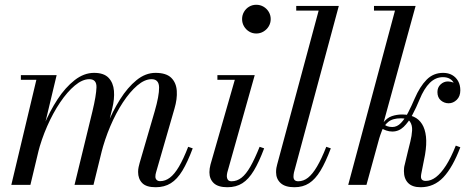

<svg xmlns="http://www.w3.org/2000/svg" viewBox="-20 -775 1968 805"><path d="M632.5 10Q593 10 576 -7.8Q559 -25.5 559 -54Q559 -65 561.2 -74.8Q563.5 -84.5 565.5 -92L628.5 -308Q647.5 -373.5 647 -408.2Q646.5 -443 615.5 -443Q586.5 -443 555.5 -416.5Q524.5 -390 495.2 -345.5Q466 -301 442.5 -245.8Q419 -190.5 404.5 -133H390Q404.5 -190 428.2 -249.2Q452 -308.5 483.5 -358.5Q515 -408.5 552.5 -439Q590 -469.5 632 -469.5Q677 -469.5 698 -448.8Q719 -428 721.2 -394Q723.5 -360 711.5 -319.5L634.5 -53Q633 -48.5 632.2 -43.5Q631.5 -38.5 631.5 -34Q631.5 -26 636.8 -20.8Q642 -15.5 651.5 -15.5Q673 -15.5 692.2 -30Q711.5 -44.5 730.2 -76.2Q749 -108 769 -159.5L788 -153Q766.5 -95.5 744.8 -59.5Q723 -23.5 696.2 -6.8Q669.5 10 632.5 10ZM27.5 0 132.5 -440.5H67.5V-460H217.5L107.5 0ZM292.5 0 367.5 -308Q383.5 -374.5 384.5 -408.8Q385.5 -443 354.5 -443Q325.5 -443 293.8 -416.5Q262 -390 232 -345.5Q202 -301 177.8 -245.8Q153.5 -190.5 139 -133H124.5Q139 -190 163.8 -249.2Q188.5 -308.5 221.2 -358.5Q254 -408.5 293 -439Q332 -469.5 374.5 -469.5Q415.5 -469.5 435.2 -448.8Q455 -428 457.8 -394Q460.5 -360 450.5 -319.5L372 0Z M933.5 10Q894.5 10 876.2 -7.2Q858 -24.5 858 -53Q858 -60.5 859.2 -68.8Q860.5 -77 862.5 -85L964.5 -440.5H891.5V-460H1048L933 -52Q932 -48 931.5 -43.8Q931 -39.5 931 -36Q931 -27.5 935.5 -21.2Q940 -15 951 -15Q973.5 -15 992.5 -29.8Q1011.5 -44.5 1029.8 -76.5Q1048 -108.5 1068.5 -159.5L1087.5 -153Q1066 -95.5 1044.2 -59.5Q1022.5 -23.5 996.2 -6.8Q970 10 933.5 10ZM1054.5 -634.5Q1038 -634.5 1024.5 -642.8Q1011 -651 1003 -664.8Q995 -678.5 995 -695Q995 -711.5 1003 -725.2Q1011 -739 1024.5 -747Q1038 -755 1054.5 -755Q1071 -755 1084.8 -747Q1098.5 -739 1106.8 -725.2Q1115 -711.5 1115 -695Q1115 -678.5 1106.8 -664.8Q1098.5 -651 1084.8 -642.8Q1071 -634.5 1054.5 -634.5Z M1214.5 10Q1175.5 10 1156.5 -7.5Q1137.5 -25 1137.5 -53Q1137.5 -63 1138.8 -70.8Q1140 -78.5 1142 -85L1316 -730.5H1222V-750H1400.5L1212.5 -52Q1211.5 -47.5 1211 -42.8Q1210.5 -38 1210.5 -34.5Q1210.5 -15 1230.5 -15Q1252.5 -15 1271.5 -30Q1290.5 -45 1309.2 -76.8Q1328 -108.5 1348 -159.5L1367 -153Q1345.5 -95.5 1323.8 -59.5Q1302 -23.5 1276 -6.8Q1250 10 1214.5 10Z M1440 0 1636 -730.5H1548V-750H1722.5L1516.5 0ZM1743.5 10Q1708.5 10 1691 -8Q1673.5 -26 1673.5 -58Q1673.5 -64 1674.2 -71.2Q1675 -78.5 1677 -85L1690 -139.5Q1694.5 -158 1700.5 -181.8Q1706.5 -205.5 1707.8 -227.8Q1709 -250 1699.2 -264.5Q1689.5 -279 1661.5 -279Q1626 -279 1607.8 -263.8Q1589.5 -248.5 1581.5 -227.8Q1573.5 -207 1568.5 -190H1557Q1568 -236 1585 -258.5Q1602 -281 1622.8 -288Q1643.5 -295 1666 -295Q1694 -295 1715.2 -285.2Q1736.5 -275.5 1749.5 -254.8Q1762.5 -234 1766 -202.2Q1769.5 -170.5 1762 -126L1746 -45Q1745.5 -41.5 1745.2 -38.5Q1745 -35.5 1745 -34Q1745 -16.5 1765.5 -16.5Q1787 -16.5 1808 -32.5Q1829 -48.5 1850 -81.2Q1871 -114 1891 -164.5L1910 -157.5Q1878 -73 1838.8 -31.5Q1799.5 10 1743.5 10ZM1625 -223.5Q1612 -223.5 1599.5 -227.8Q1587 -232 1580 -237.5L1587.5 -256.5Q1593 -250 1602.5 -246.2Q1612 -242.5 1625 -242.5Q1645 -242.5 1661.2 -259.5Q1677.5 -276.5 1691.5 -303.8Q1705.5 -331 1718.5 -361.5Q1740.5 -412.5 1768.8 -441Q1797 -469.5 1838 -469.5Q1859.5 -469.5 1875.5 -460.5Q1891.5 -451.5 1900.8 -435Q1910 -418.5 1910 -396.5Q1910 -371 1895 -356.5Q1880 -342 1861 -342Q1842.5 -342 1828.2 -354.2Q1814 -366.5 1814 -389Q1814 -408.5 1827.2 -421Q1840.5 -433.5 1858 -433.5Q1867.5 -433.5 1879.2 -429.5Q1891 -425.5 1900 -417.2Q1909 -409 1909 -396.5H1889.5Q1889.5 -412.5 1883.8 -425Q1878 -437.5 1866.2 -444.5Q1854.5 -451.5 1837 -451.5Q1806.5 -451.5 1782.2 -427.8Q1758 -404 1739 -357.5Q1725.5 -324.5 1709.2 -293.8Q1693 -263 1672.5 -243.2Q1652 -223.5 1625 -223.5Z"/></svg>

Font: Bodoni Moda
Style: Italic
Weight: 400
Italic angle: -13°
Designer: Owen Earl
Foundry: indestructible type
Version: Version 2.005